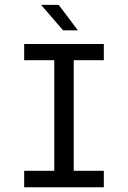

<svg xmlns="http://www.w3.org/2000/svg" viewBox="-20 -790 540 810"><path d="M82 -604.5H418V-536.1H291V-69.3H418V0H82V-69.3H209V-536.1H82ZM227.5 -769.5 308.6 -662.1H246.1L153.3 -769.5Z"/></svg>

Font: BabelStone Irk Bitig Colour
Style: Regular
Weight: 400
Designer: Andrew West
Foundry: BabelStone
Version: Version 1.03 June 7, 2023